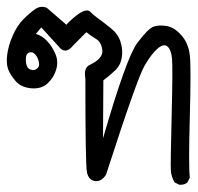

<svg xmlns="http://www.w3.org/2000/svg" viewBox="-34 -330 569 553"><path d="M482.4 202.1 468.8 195.3Q459 178.7 458 160.2Q457 141.6 460.4 2.4Q463.9 -136.7 461.4 -161.6Q459 -186.5 448.7 -195.8Q438.5 -205.1 421.4 -191.4Q404.3 -177.7 382.8 -141.6Q361.3 -105.5 271.5 172.9Q257.8 194.3 239.3 191.4Q220.7 188.5 216.3 165.5Q211.9 142.6 211.9 -103.5Q206.1 -135.7 225.6 -143.6Q263.7 -162.1 260.7 -185.5Q257.8 -209 242.7 -217.8Q227.5 -226.6 214.8 -237.3L176.8 -199.2Q154.3 -170.9 134.8 -196.3L85 -251L69.3 -232.4Q86.9 -227.5 101.6 -211.9Q116.2 -196.3 125.5 -174.8Q134.8 -153.3 127.9 -129.9Q121.1 -106.4 103 -89.8Q85 -73.2 56.2 -75.7Q27.3 -78.1 11.7 -95.7Q-3.9 -113.3 -10.3 -129.9Q-16.6 -146.5 -13.2 -172.9Q-9.8 -199.2 2.9 -228Q15.6 -256.8 33.7 -274.9Q51.8 -293 67.4 -303.7Q83 -314.5 100.6 -307.6L157.2 -258.8Q175.8 -279.3 198.2 -293.9Q217.8 -304.7 226.1 -295.9Q234.4 -287.1 250 -275.9Q265.6 -264.6 285.6 -248.5Q305.7 -232.4 313 -210Q320.3 -187.5 316.9 -165Q313.5 -142.6 298.3 -127.9Q283.2 -113.3 263.7 -98.6L262.7 68.4Q330.1 -164.1 361.3 -206.1Q392.6 -248 408.7 -253.4Q424.8 -258.8 446.8 -254.9Q468.8 -251 488.8 -228Q508.8 -205.1 512.7 -170.9Q516.6 -136.7 512.7 6.3Q508.8 149.4 512.7 181.6L505.9 195.3Q497.1 203.1 482.4 202.1ZM70.3 -130.9Q81.1 -136.7 78.1 -150.9Q75.2 -165 66.9 -173.8Q58.6 -182.6 48.8 -178.2Q39.1 -173.8 40.5 -153.8Q42 -133.8 53.2 -129.9Q64.5 -126 70.3 -130.9Z"/></svg>

Font: JasonHandwriting2
Style: Regular
Weight: 400
Version: Version 1.05.10